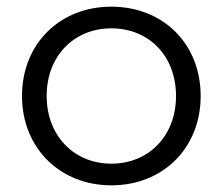

<svg xmlns="http://www.w3.org/2000/svg" viewBox="-20 -551 668 576"><path d="M314 5C469 5 582 -107 582 -263C582 -420 469 -531 314 -531C160 -531 46 -420 46 -263C46 -107 160 5 314 5ZM314 -60C204 -60 120 -142 120 -263C120 -385 204 -466 314 -466C425 -466 508 -385 508 -263C508 -142 425 -60 314 -60Z"/></svg>

Font: Montserrat-Alt1
Style: Regular
Weight: 400
Designer: Differentunic
Foundry: Differentunic
Version: Version 7.222